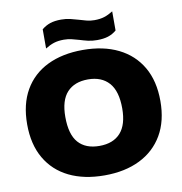

<svg xmlns="http://www.w3.org/2000/svg" viewBox="-100 -1044 1084 1146"><g transform="rotate(-10 442.0 -470.5)"><path d="M442 10Q318 10 227.5 -34.2Q137 -78.5 87.8 -163.5Q38.5 -248.5 38.5 -370Q38.5 -491.5 87.5 -576.5Q136.5 -661.5 227.2 -705.8Q318 -750 442 -750Q566.5 -750 657 -705.2Q747.5 -660.5 796.8 -575.8Q846 -491 846 -370Q846 -249 796.5 -164.2Q747 -79.5 656.5 -34.8Q566 10 442 10ZM442 -168.5Q525.5 -168.5 569.8 -217.8Q614 -267 614 -366Q614 -471 569 -521.2Q524 -571.5 442 -571.5Q360 -571.5 315.2 -523Q270.5 -474.5 270.5 -374Q270.5 -267.5 314.5 -218Q358.5 -168.5 442 -168.5ZM537.5 -793Q507.5 -793 482.2 -799Q457 -805 433.5 -812.5Q411 -819 388.8 -824.5Q366.5 -830 341.5 -830Q307 -830 281.2 -821.8Q255.5 -813.5 228.5 -796.5V-913Q252 -932.5 279.8 -941.8Q307.5 -951 346.5 -951Q376.5 -951 401.8 -944.8Q427 -938.5 451 -931.5Q473 -924.5 495.5 -918.8Q518 -913 542.5 -913Q577 -913 602.8 -921.2Q628.5 -929.5 655.5 -946.5V-830.5Q632 -810.5 604.2 -801.8Q576.5 -793 537.5 -793Z"/></g></svg>

Font: Encode Sans Semi Expanded Black
Style: Regular
Weight: 900
Width: 6
Designer: Multiple Designers
Foundry: Impallari Type
Version: Version 3.000; ttfautohint (v1.8.3) -l 8 -r 50 -G 200 -x 14 